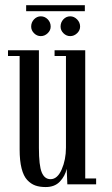

<svg xmlns="http://www.w3.org/2000/svg" viewBox="-20 -719 436 749"><path d="M82 -675.3V-698.7H311V-675.3ZM216.3 -615.2Q216.3 -631.8 227.3 -643.6Q238.3 -655.3 253.9 -655.3Q269 -655.3 280.8 -643.3Q292.5 -631.3 292.5 -615.2Q292.5 -600.6 280.8 -589.4Q269 -578.1 253.9 -578.1Q238.8 -578.1 227.5 -589.4Q216.3 -600.6 216.3 -615.2ZM101.6 -615.2Q101.6 -631.8 112.8 -643.6Q124 -655.3 139.2 -655.3Q154.8 -655.3 166.3 -643.6Q177.7 -631.8 177.7 -615.2Q177.7 -600.6 166 -589.4Q154.3 -578.1 139.2 -578.1Q124 -578.1 112.8 -589.4Q101.6 -600.6 101.6 -615.2ZM158.2 10.7Q134.8 10.7 117.7 4.6Q100.6 -1.5 86.2 -16.8Q71.8 -32.2 64.2 -62Q56.6 -91.8 56.6 -135.7V-500.5H11.2V-522.9H131.8V-142.1Q131.8 -73.2 142.8 -46.6Q153.8 -20 177.2 -20Q204.1 -20 220.7 -58.1Q237.3 -96.2 237.3 -143.1V-500.5H192.9V-522.9H312.5V-22.9H355V0H242.7L240.2 -60.5Q233.9 -32.2 213.6 -10.7Q193.4 10.7 158.2 10.7Z"/></svg>

Font: Imbue
Style: Regular
Weight: 400
Designer: Tyler Finck
Foundry: Etcetera Type Company
Version: Version 0.910